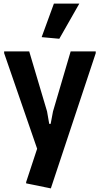

<svg xmlns="http://www.w3.org/2000/svg" viewBox="-20 -825 555 1065"><path d="M125 192V185L186 0L3 -530V-540H142L241 -207L253 -138H261L274 -207L372 -540H511V-530L262 220ZM211 -619 279 -805H420L309 -610Z"/></svg>

Font: Encode Sans Compressed
Style: Bold
Weight: 700
Designer: Pablo Impallari, Andres Torresi
Foundry: Pablo Impallari, Andres Torresi
Version: Version 1.000; ttfautohint (v1.00) -l 8 -r 50 -G 200 -x 14 -